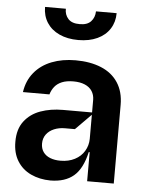

<svg xmlns="http://www.w3.org/2000/svg" viewBox="-55 -831 676 888"><g transform="rotate(5 282.5 -387.0)"><path d="M212.4 11.4Q161.9 11 121.4 -8Q81 -27 58.1 -64.1Q35.2 -101.2 35.5 -153.4Q35.2 -211.6 63.4 -248.6Q91.6 -285.5 138.3 -302.2Q185 -318.9 242.2 -318.9H377.1V-377.8Q376.8 -400.6 365.6 -418Q354.4 -435.4 332.2 -445Q310 -454.5 279.1 -454.5Q247.2 -454.5 225.9 -445.7Q204.5 -436.8 192.1 -421.3Q179.7 -405.9 173.3 -384.9H50.4Q58.2 -438.6 89.5 -476.4Q120.7 -514.2 169.9 -533.4Q219.1 -552.6 280.5 -552.6Q348.7 -552.6 399.5 -531.6Q450.3 -510.7 478 -468.4Q505.7 -426.1 505.7 -365.1V0H382.1V-134.9H377.8Q360.4 -57.2 320.3 -23.1Q280.2 11 212.4 11.4ZM251.4 -83.8Q288.4 -83.8 317.1 -98.7Q345.9 -113.6 361.3 -139.6Q376.8 -165.5 377.1 -196V-308.2L304.7 -235.1H258.5Q230.8 -235.1 208.1 -225.5Q185.4 -215.9 172.2 -198Q159.1 -180 159.1 -155.5Q159.1 -132.5 170.5 -116.3Q181.8 -100.1 202.9 -91.8Q224.1 -83.5 251.4 -83.8ZM450.3 -786.2Q450.3 -745 430 -713.4Q409.8 -681.8 372.2 -664.4Q334.5 -647 284.1 -647Q233.7 -647 196 -664.4Q158.4 -681.8 138.1 -713.4Q117.9 -745 117.9 -786.2H214.5Q213.8 -758.2 231 -739.3Q248.2 -720.5 284.1 -720.9Q319.2 -720.5 336.5 -739.2Q353.7 -757.8 354.4 -786.2Z"/></g></svg>

Font: Riot Sans
Style: Regular
Weight: 400
Designer: Rasmus Andersson
Foundry: rsms
Version: Version 3.005